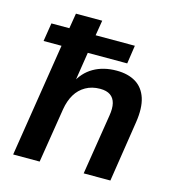

<svg xmlns="http://www.w3.org/2000/svg" viewBox="-105 -797 826 889"><g transform="rotate(15 307.5 -352.5)"><path d="M38 0 124 -544H38L52 -632H138L150 -705H276L264 -632H452L439 -544H250L226 -391H218Q244 -445 291 -472Q338 -499 401 -499Q456 -499 493 -476.5Q530 -454 545 -408Q560 -362 549 -291L504 0H376L422 -289Q428 -325 422 -349Q416 -373 398 -385.5Q380 -398 349 -398Q310 -398 280 -381Q250 -364 232 -334Q214 -304 207 -262L165 0Z"/></g></svg>

Font: Nunito Sans 11pt
Style: Bold Italic
Weight: 700
Italic angle: -9°
Version: Version 3.101;gftools[0.9.27]